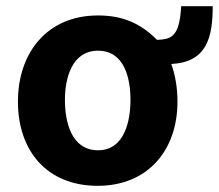

<svg xmlns="http://www.w3.org/2000/svg" viewBox="-20 -591 708 621"><path d="M566 -571C563 -517 554 -489 538 -476C526 -465 509 -463 488 -462C433 -517 375 -541 297 -541C132 -541 38 -420 38 -262C38 -103 132 10 296 10C458 10 554 -105 554 -262C554 -307 547 -348 534 -384C648 -390 668 -468 668 -571ZM297 -105C210 -105 190 -198 190 -268C190 -337 212 -427 297 -427C383 -427 402 -337 402 -268C402 -200 383 -105 297 -105Z"/></svg>

Font: Cheyenne Sans
Style: Bold
Weight: 700
Designer: The Public Sans project authors (U.S. Web Design System), Libre Franklin designed by Pablo Impallari and Rodrigo Fuenzal
Foundry: The Cheyenne Sans Project Authors
Version: Version 2.007